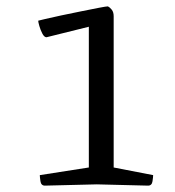

<svg xmlns="http://www.w3.org/2000/svg" viewBox="-20 -583 550 603"><path d="M121 0Q109 0 107 -14Q105 -28 105 -33L259 -57V-499L126 -466Q119 -466 113 -477.5Q107 -489 103.5 -501.5Q100 -514 100 -518Q100 -518 120.5 -523Q141 -528 172 -534.5Q203 -541 235 -547.5Q267 -554 290.5 -558.5Q314 -563 319 -563Q325 -560 331 -552.5Q337 -545 337 -532V-57L461 -33Q461 -28 459 -14Q457 0 445 0L284 -4Z"/></svg>

Font: Mate
Style: Regular
Weight: 400
Designer: Eduardo Rodriguez Tunni
Foundry: Eduardo Rodriguez Tunni
Version: Version 1.003; ttfautohint (v1.8.4.7-5d5b);gftools[0.9.24]